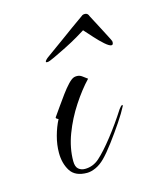

<svg xmlns="http://www.w3.org/2000/svg" viewBox="-75 -461 418 527"><g transform="rotate(-15 134.5 -197.5)"><path d="M109 14Q75 14 61.5 -7.5Q48 -29 48 -59Q48 -82 54.5 -106Q61 -130 71 -149Q62 -153 65 -156Q72 -166 82.5 -181Q93 -196 104 -211Q115 -226 125 -236.5Q135 -247 142 -249Q145 -250 150 -250Q158 -250 164.5 -245Q171 -240 178 -235Q155 -211 132 -176Q109 -141 94.5 -102.5Q80 -64 80 -27Q80 -11 87.5 -4.5Q95 2 106 2Q129 2 147 -14Q166 -31 191.5 -63.5Q217 -96 240 -132Q246 -140 249 -141Q252 -142 250 -137Q242 -121 225.5 -96.5Q209 -72 191 -48Q173 -24 160 -11Q147 2 133.5 8Q120 14 109 14ZM264 -307Q258 -307 246 -317.5Q234 -328 221.5 -342Q209 -356 199 -367Q193 -363 176 -353Q159 -343 139 -333Q119 -323 103 -315.5Q87 -308 83 -308H81Q78 -308 78 -310Q78 -312 81.5 -315.5Q85 -319 88 -321Q115 -340 142 -360Q169 -380 206 -406Q209 -409 215 -409Q222 -409 225 -403Q225 -402 232 -389Q239 -376 247.5 -359.5Q256 -343 262 -331.5Q268 -320 267 -321Q269 -319 269 -315Q269 -307 264 -307Z"/></g></svg>

Font: The Nautigal
Style: Regular
Weight: 400
Designer: Robert E. Leuschke
Foundry: Robert E. Leuschke
Version: Version 1.100; ttfautohint (v1.8.3)